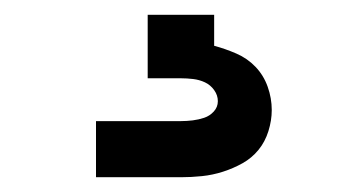

<svg xmlns="http://www.w3.org/2000/svg" viewBox="-20 -20 490 260"><path d="M110 220V144H225Q233 144 241 143Q249 142 256.5 139.5Q264 137 269.5 131Q275 125 275 117Q275 109 270 102Q265 95 257.5 91.5Q250 88 241.5 87Q233 86 225 86H180V0H270V42Q285 46 300 52.5Q315 59 326 70.5Q337 82 342.5 97.5Q348 113 348 129Q348 143 343.5 157.5Q339 172 330 183Q321 194 308.5 201Q296 208 282 212.5Q268 217 253.5 218.5Q239 220 225 220Z"/></svg>

Font: Iosevka Etoile
Style: Bold
Weight: 700
Designer: Belleve Invis
Foundry: Belleve Invis
Version: Version 28.1.0; ttfautohint (v1.8.4)